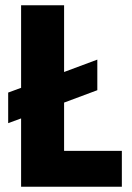

<svg xmlns="http://www.w3.org/2000/svg" viewBox="-20 -708 501 728"><path d="M223 -136H442V0H60V-259L11 -241V-357L60 -375V-688H223V-435L349 -482V-366L223 -319Z"/></svg>

Font: Saira Semi Condensed
Style: Bold
Weight: 700
Width: 4
Designer: Hector Gatti with collaboration of the Omnibus-Type team
Foundry: Omnibus-Type
Version: Version 1.001; ttfautohint (v1.8)